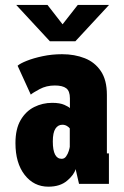

<svg xmlns="http://www.w3.org/2000/svg" viewBox="-20 -726 490 758"><path d="M171 11Q113.5 11 77.2 -35.8Q41 -82.5 41 -161Q41 -217 61.5 -252Q82 -287 115 -303.5Q148 -320 186 -320Q216.5 -320 234.2 -312Q252 -304 256 -299V-338Q256 -366.5 241.5 -377.5Q227 -388.5 196.5 -388.5Q163 -388.5 136.5 -374.2Q110 -360 101.5 -352.5L49.5 -466.5Q59.5 -475.5 85.8 -486Q112 -496.5 148.5 -504.2Q185 -512 225 -512Q274.5 -512 314.5 -496.2Q354.5 -480.5 378.2 -445.2Q402 -410 402 -351.5V-120.5H410V0H292L278.5 -58.5Q273 -36.5 245.2 -12.8Q217.5 11 171 11ZM223.5 -99Q234.5 -99 241.2 -108.8Q248 -118.5 251.5 -130Q255 -141.5 255.5 -146.5V-219Q253 -223 245 -228.2Q237 -233.5 226 -233.5Q209 -233.5 198.8 -218Q188.5 -202.5 188.5 -167.5Q188.5 -99 223.5 -99ZM44 -706.5H167.5L227 -630L287 -706.5H410.5L277.5 -563H177Z"/></svg>

Font: Trispace Condensed
Style: Bold
Weight: 700
Width: 3
Designer: Tyler Finck
Foundry: Etcetera Type Company
Version: Version 1.210; ttfautohint (v1.8.3)